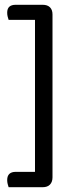

<svg xmlns="http://www.w3.org/2000/svg" viewBox="-20 -671 309 801"><path d="M199 -602V56H126V-602ZM199 -588H16Q14 -594 12 -601.5Q10 -609 10 -618Q10 -635 19 -643Q28 -651 45 -651H158Q178 -651 188.5 -640.5Q199 -630 199 -611ZM158 110H16Q14 104 12 96.5Q10 89 10 80Q10 63 19 54.5Q28 46 45 46H199V69Q199 88 188.5 99Q178 110 158 110Z"/></svg>

Font: Baloo Paaji 2
Style: Regular
Weight: 400
Designer: Shuchita Grover, Noopur Datye and Ek Type
Foundry: Ek Type
Version: Version 1.700